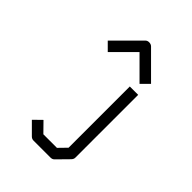

<svg xmlns="http://www.w3.org/2000/svg" viewBox="-225 -813 991 991"><g transform="rotate(45 270.0 -317.5)"><path d="M420 -17Q420 -6 410 4L350 65Q342 73 329 73H205Q193 73 184 64L123 3L166 -39L218 14H317L359 -29V-476H420ZM132 -542 111 -563 248 -700Q256 -708 268 -708Q282 -708 290 -700L427 -563L406 -542L385 -521L269 -637L153 -521Z"/></g></svg>

Font: IBM 3270
Style: Regular
Weight: 400
Monospace: yes
Version: Version 2.3.1